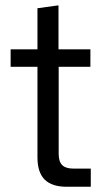

<svg xmlns="http://www.w3.org/2000/svg" viewBox="-20 -713 399 733"><path d="M123 -112.7V-458.1H20.6V-524.7H123V-681.6L203.3 -692.6V-524.7H325.1V-458.1H204V-125.9Q204 -95.9 217.6 -82.6Q231.1 -69.4 259.4 -69.4H326.6V0H234.7Q178.6 0 150.8 -27.2Q123 -54.4 123 -112.7Z"/></svg>

Font: Mona Sans VF XLt
Style: Regular
Weight: 200
Designer: Deni Anggara
Foundry: GitHub
Version: Version 2.000;Glyphs 3.2.3 (3260)